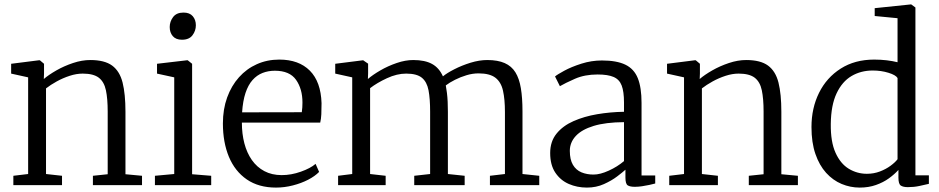

<svg xmlns="http://www.w3.org/2000/svg" viewBox="-20 -839 4253 870"><path d="M107.5 -50.5V-488.5L30.5 -505.5V-550L157 -566H160.5L179.5 -550V-506L178.5 -481Q200.5 -500 235.5 -520Q270.5 -540 311 -553.5Q351.5 -567 389 -567Q454 -567 488.2 -541.8Q522.5 -516.5 535.5 -464.8Q548.5 -413 548.5 -332.5V-49.5L623.5 -42.5V0H401V-42.5L468 -49.5V-333.5Q468 -391.5 460 -429.8Q452 -468 427.8 -486.8Q403.5 -505.5 355 -505.5Q326.5 -505.5 295.8 -495.5Q265 -485.5 237 -470Q209 -454.5 188.5 -438.5V-50.5L261 -42.5V0H40.5V-42.5Z M682 0V-42.5L769.5 -50.5V-488.5L691.5 -505.5V-550L828 -566H830.5L850.5 -550V-49.5L937 -42.5V0ZM804 -659Q777 -659 763 -675.2Q749 -691.5 749 -716.5Q749 -741 764.2 -761.5Q779.5 -782 811 -782H812Q839.5 -782 853.5 -765.5Q867.5 -749 867.5 -724.5Q867.5 -699.5 852.2 -679.2Q837 -659 805 -659Z M1230.5 11Q1152 11 1098.2 -26Q1044.5 -63 1017.2 -128.5Q990 -194 990 -279.5Q990 -344 1009.2 -397.2Q1028.5 -450.5 1063 -489Q1097.5 -527.5 1144 -548.2Q1190.5 -569 1245.5 -569Q1334 -569 1384 -518.8Q1434 -468.5 1437 -371.5Q1437 -343 1436 -321.5Q1435 -300 1431 -283.5H1076Q1076 -233 1087.2 -189.8Q1098.5 -146.5 1121.2 -114Q1144 -81.5 1178 -63.5Q1212 -45.5 1256.5 -45.5Q1299.5 -45.5 1343.2 -61Q1387 -76.5 1410 -96.5L1426 -60Q1407 -40.5 1376 -24.5Q1345 -8.5 1307 1.2Q1269 11 1230.5 11ZM1077 -330 1347.5 -330.5Q1349 -338.5 1349.8 -352Q1350.5 -365.5 1350.5 -374.5Q1350.5 -436 1321.5 -477.2Q1292.5 -518.5 1225.5 -518.5Q1195.5 -518.5 1169.8 -508.5Q1144 -498.5 1124.2 -476.2Q1104.5 -454 1092.5 -418Q1080.5 -382 1077 -330Z M1512 0V-42.5L1576 -50.5V-488.5L1499 -505.5V-550L1625.5 -566L1648 -550.5V-507L1647 -481Q1669 -500 1703.5 -520Q1738 -540 1777.5 -553.5Q1817 -567 1852.5 -567Q1905.5 -567 1937.8 -549.2Q1970 -531.5 1987 -493Q2005 -508 2038.8 -525.2Q2072.5 -542.5 2112.2 -554.8Q2152 -567 2188 -567Q2235.5 -567 2266.8 -553.2Q2298 -539.5 2315.5 -511.2Q2333 -483 2340.2 -439.2Q2347.5 -395.5 2347.5 -334.5V-50.5L2423.5 -42.5V0H2200V-42.5L2268 -50.5V-331.5Q2268 -389 2259.2 -428Q2250.5 -467 2224.8 -486.8Q2199 -506.5 2148.5 -506.5Q2121.5 -506.5 2094 -498.2Q2066.5 -490 2041.8 -477.5Q2017 -465 2000 -452Q2003 -436.5 2005.2 -417.8Q2007.5 -399 2008.5 -377.8Q2009.5 -356.5 2009.5 -332.5V-50.5L2085.5 -42.5V0H1857V-42.5L1929 -50.5V-333.5Q1929 -391.5 1921.8 -429.8Q1914.5 -468 1891.5 -486.8Q1868.5 -505.5 1820.5 -505.5Q1778.5 -505.5 1733.2 -484.5Q1688 -463.5 1657 -439.5V-50.5L1727.5 -42.5V0Z M2639.5 11Q2595 11 2557.2 -5.5Q2519.5 -22 2496.2 -56.8Q2473 -91.5 2473 -145.5Q2473 -198 2501.8 -233.5Q2530.5 -269 2578.8 -290.2Q2627 -311.5 2686.2 -321.5Q2745.5 -331.5 2807.5 -332.5V-374.5Q2807.5 -424 2797 -451.5Q2786.5 -479 2760.5 -490.2Q2734.5 -501.5 2688 -501.5Q2629.5 -501.5 2585.2 -482Q2541 -462.5 2517 -448.5L2495 -492.5Q2504.5 -501 2536.8 -518.5Q2569 -536 2614.5 -550.5Q2660 -565 2707.5 -565Q2774 -565 2813.5 -546Q2853 -527 2870 -484.8Q2887 -442.5 2887 -372.5V-44H2949V-7.5Q2938 -4.5 2922 -1Q2906 2.5 2888.8 5Q2871.5 7.5 2856.5 7.5Q2835 7.5 2824.5 1Q2814 -5.5 2814 -34.5V-70Q2802 -59 2776.8 -39.8Q2751.5 -20.5 2716.5 -4.8Q2681.5 11 2639.5 11ZM2669.5 -48Q2699.5 -48 2738.5 -65.8Q2777.5 -83.5 2807.5 -109V-285.5Q2724.5 -285 2670.2 -268.5Q2616 -252 2589 -222.8Q2562 -193.5 2562 -155.5Q2562 -116 2576 -92.2Q2590 -68.5 2614.5 -58.2Q2639 -48 2669.5 -48Z M3079.5 -50.5V-488.5L3002.5 -505.5V-550L3129 -566H3132.5L3151.5 -550V-506L3150.5 -481Q3172.5 -500 3207.5 -520Q3242.5 -540 3283 -553.5Q3323.5 -567 3361 -567Q3426 -567 3460.2 -541.8Q3494.5 -516.5 3507.5 -464.8Q3520.5 -413 3520.5 -332.5V-49.5L3595.5 -42.5V0H3373V-42.5L3440 -49.5V-333.5Q3440 -391.5 3432 -429.8Q3424 -468 3399.8 -486.8Q3375.5 -505.5 3327 -505.5Q3298.5 -505.5 3267.8 -495.5Q3237 -485.5 3209 -470Q3181 -454.5 3160.5 -438.5V-50.5L3233 -42.5V0H3012.5V-42.5Z M3875.5 11Q3833 11 3793.5 -5.5Q3754 -22 3723.2 -56Q3692.5 -90 3674.8 -141.5Q3657 -193 3657 -263.5Q3657 -349 3691.2 -418.2Q3725.5 -487.5 3789.5 -528.2Q3853.5 -569 3941 -569Q3970.5 -569 3997.8 -565.8Q4025 -562.5 4047 -557V-756.5L3943.5 -766.5V-802L4107 -819H4109L4128 -805V-44.5H4189V-6Q4169.5 -1.5 4145.5 3.8Q4121.5 9 4093.5 9Q4073 9 4062 2Q4051 -5 4051 -34V-69Q4033.5 -49.5 4008 -31Q3982.5 -12.5 3949.2 -0.8Q3916 11 3875.5 11ZM3908 -51.5Q3939.5 -51.5 3967 -62Q3994.5 -72.5 4015.2 -87.8Q4036 -103 4047 -117.5V-485.5Q4039 -499 4006 -509.2Q3973 -519.5 3934.5 -519.5Q3881 -519.5 3838.5 -494.5Q3796 -469.5 3770.8 -416Q3745.5 -362.5 3744.5 -277.5Q3743.5 -196.5 3766 -146.8Q3788.5 -97 3826.2 -74.2Q3864 -51.5 3908 -51.5Z"/></svg>

Font: Merriweather 20pt Light
Style: Regular
Weight: 300
Version: Version 2.100